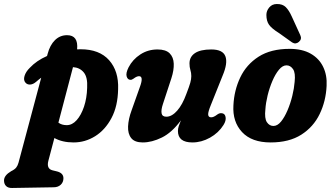

<svg xmlns="http://www.w3.org/2000/svg" viewBox="-106 -699 1661 955"><path d="M73.5 -292Q59 -279.5 44.5 -278.5Q30 -277.5 21 -287.5Q9.5 -300 16 -321.2Q22.5 -342.5 42 -361.5Q75.5 -397.5 128 -420.5L131 -431.5Q142.5 -475 167.5 -499.5Q192.5 -524 227.5 -524Q284.5 -524 277.5 -453.5Q286 -454 294.5 -454Q388.5 -454 436.8 -399.5Q485 -345 481.5 -255.5Q480 -171 448.5 -111.8Q417 -52.5 367.2 -21.5Q317.5 9.5 260 9.5Q204 9.5 164.5 -12.5L134.5 101Q124.5 140 154.5 148L179 154Q209.5 162.5 209.5 187.5Q209.5 207.5 196 220Q182.5 232.5 161 232.5L-46 236Q-65.5 236.5 -75.8 226.2Q-86 216 -86 198.5Q-86 173.5 -50.5 152.5Q-33 144 -25.5 134.5Q-18 125 -14 110.5L99 -312.5Q86 -303 73.5 -292ZM327.5 -262.5Q330.5 -315 310.5 -339Q290.5 -363 257 -365L184.5 -89Q201 -76.5 226 -76.5Q253 -76.5 275.2 -101.2Q297.5 -126 311.8 -168.2Q326 -210.5 327.5 -262.5Z M995.5 -136Q1012.5 -135.5 1016 -117.2Q1019.5 -99 1005.5 -77Q981 -38 938.5 -14.2Q896 9.5 851 9.5Q779 9.5 779 -47.5Q779 -59 783.2 -72.2Q787.5 -85.5 794 -100.5Q749 -39.5 699.2 -15Q649.5 9.5 604 9.5Q564 9.5 546.8 -12Q529.5 -33.5 531 -70.2Q532.5 -107 549 -151.5L590 -267Q609.5 -320 585.5 -320Q574 -320 558.5 -308Q549 -301 542 -302Q529 -302.5 524 -318.8Q519 -335 533.5 -364Q554 -403.5 592 -428.2Q630 -453 677.5 -453Q718.5 -453 737.8 -433.8Q757 -414.5 758.2 -382.2Q759.5 -350 746.5 -310L704.5 -182Q694.5 -152 697.8 -135.2Q701 -118.5 721.5 -118.5Q748.5 -118.5 775 -148.2Q801.5 -178 821 -232Q835.5 -269.5 840.5 -287.5Q845.5 -305.5 845.5 -320.5Q845.5 -336.5 841 -350.8Q836.5 -365 836.5 -383.5Q836.5 -416.5 863.8 -434.8Q891 -453 945 -453Q1002 -453 1015 -419.2Q1028 -385.5 1001 -322L942.5 -176Q928.5 -142 929.5 -128.8Q930.5 -115.5 944 -115.5Q950.5 -115.5 957.5 -118.5Q964.5 -121.5 976.5 -130.5Q986.5 -137 995.5 -136Z M1334.5 -456Q1397.5 -456 1439.5 -432Q1481.5 -408 1501.5 -366.2Q1521.5 -324.5 1518.5 -272Q1515 -196 1484 -131.8Q1453 -67.5 1392.5 -29Q1332 9.5 1240 9.5Q1146 9.5 1098 -42Q1050 -93.5 1055 -175Q1058.5 -249.5 1089 -313.8Q1119.5 -378 1180.2 -417Q1241 -456 1334.5 -456ZM1254 -72.5Q1274 -72.5 1291.8 -94.2Q1309.5 -116 1324 -150Q1338.5 -184 1347.8 -221.8Q1357 -259.5 1359.5 -291.5Q1364.5 -336.5 1351.5 -355.2Q1338.5 -374 1319 -374Q1299.5 -374 1281.5 -352.2Q1263.5 -330.5 1249 -296.5Q1234.5 -262.5 1225.2 -224.8Q1216 -187 1214 -155Q1209 -110 1221.5 -91.2Q1234 -72.5 1254 -72.5ZM1345 -617.5 1387.5 -524.5Q1397 -504.5 1380.5 -490.5Q1364.5 -477 1347 -488L1282.5 -534Q1245.5 -557 1232.2 -575.8Q1219 -594.5 1219 -625Q1219 -645 1233.2 -662Q1247.5 -679 1271 -679Q1299.5 -679.5 1315.5 -663.5Q1331.5 -647.5 1345 -617.5Z"/></svg>

Font: Fraunces 144pt SuperSoft
Style: Bold Italic
Weight: 700
Italic angle: -16°
Version: Version 1.000;[0bf87f6ff]